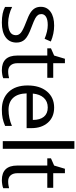

<svg xmlns="http://www.w3.org/2000/svg" viewBox="594 -1394 810 2037"><g transform="rotate(90 998.5 -375.0)"><path d="M431.2 -146Q431.2 -71.3 375.5 -30.8Q319.8 9.8 219.2 9.8Q112.8 9.8 53.2 -23.9V-99.1Q91.8 -79.6 136 -68.4Q180.2 -57.1 221.2 -57.1Q284.7 -57.1 318.8 -77.4Q353 -97.7 353 -139.2Q353 -170.4 325.9 -192.6Q298.8 -214.8 220.2 -245.1Q145.5 -272.9 114 -293.7Q82.5 -314.5 67.1 -340.8Q51.8 -367.2 51.8 -403.8Q51.8 -469.2 105 -507.1Q158.2 -544.9 251 -544.9Q337.4 -544.9 419.9 -509.8L391.1 -443.8Q310.5 -477.1 245.1 -477.1Q187.5 -477.1 158.2 -459Q128.9 -440.9 128.9 -409.2Q128.9 -387.7 139.9 -372.6Q150.9 -357.4 175.3 -343.8Q199.7 -330.1 269 -304.2Q364.3 -269.5 397.7 -234.4Q431.2 -199.2 431.2 -146Z M735.8 -57.1Q757.3 -57.1 777.3 -60.3Q797.4 -63.5 809.1 -66.9V-4.9Q795.9 1.5 770.3 5.6Q744.6 9.8 724.1 9.8Q568.8 9.8 568.8 -153.8V-472.2H492.2V-511.2L568.8 -544.9L603 -659.2H649.9V-535.2H805.2V-472.2H649.9V-157.2Q649.9 -108.9 672.9 -83Q695.8 -57.1 735.8 -57.1Z M1142.1 9.8Q1023.4 9.8 954.8 -62.5Q886.2 -134.8 886.2 -263.2Q886.2 -392.6 950 -468.8Q1013.7 -544.9 1121.1 -544.9Q1221.7 -544.9 1280.3 -478.8Q1338.9 -412.6 1338.9 -304.2V-252.9H970.2Q972.7 -158.7 1017.8 -109.9Q1063 -61 1145 -61Q1231.4 -61 1315.9 -97.2V-24.9Q1272.9 -6.3 1234.6 1.7Q1196.3 9.8 1142.1 9.8ZM1120.1 -477.1Q1055.7 -477.1 1017.3 -435.1Q979 -393.1 972.2 -318.8H1252Q1252 -395.5 1217.8 -436.3Q1183.6 -477.1 1120.1 -477.1Z M1558.1 0H1477.1V-759.8H1558.1Z M1902.8 -57.1Q1924.3 -57.1 1944.3 -60.3Q1964.4 -63.5 1976.1 -66.9V-4.9Q1962.9 1.5 1937.3 5.6Q1911.6 9.8 1891.1 9.8Q1735.8 9.8 1735.8 -153.8V-472.2H1659.2V-511.2L1735.8 -544.9L1770 -659.2H1816.9V-535.2H1972.2V-472.2H1816.9V-157.2Q1816.9 -108.9 1839.8 -83Q1862.8 -57.1 1902.8 -57.1Z"/></g></svg>

Font: Samim FD
Style: FD
Weight: 400
Foundry: DejaVu fonts team - Redesigned by Saber Rastikerdar
Version: Version 4.0.5